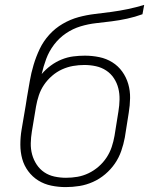

<svg xmlns="http://www.w3.org/2000/svg" viewBox="-20 -755 640 783"><path d="M248 8Q218 8 189 2Q160 -4 136 -19Q112 -34 95 -57Q78 -80 70.5 -107.5Q63 -135 63 -165.5Q63 -196 68 -226L85 -326Q86 -334 87.5 -342Q89 -350 90 -358Q96 -392 101.5 -424.5Q107 -457 117 -490.5Q127 -524 142 -555.5Q157 -587 181 -613.5Q205 -640 236 -658Q267 -676 300 -685Q333 -694 367 -698Q401 -702 434.5 -706.5Q468 -711 501.5 -718Q535 -725 568 -735L561 -697Q531 -686 499 -679Q467 -672 435 -668Q403 -664 371.5 -660.5Q340 -657 308.5 -647.5Q277 -638 249 -619Q221 -600 200.5 -573Q180 -546 168.5 -515Q157 -484 150 -453Q166 -472 187 -487.5Q208 -503 231.5 -512.5Q255 -522 279 -525Q303 -528 326 -528Q356 -528 385 -522Q414 -516 438 -501Q462 -486 478.5 -463Q495 -440 503 -412.5Q511 -385 510.5 -355Q510 -325 505 -295L489 -194Q484 -167 474.5 -139.5Q465 -112 448.5 -88Q432 -64 409 -44.5Q386 -25 359 -13Q332 -1 304 3.5Q276 8 248 8ZM249 -30Q249 -30 249 -30Q249 -30 249 -30Q273 -30 296 -34Q319 -38 341 -48.5Q363 -59 382 -75.5Q401 -92 414.5 -112.5Q428 -133 435.5 -155.5Q443 -178 447 -201L463 -301Q467 -325 467.5 -349Q468 -373 462.5 -395Q457 -417 444.5 -436Q432 -455 413 -467.5Q394 -480 371 -485Q348 -490 324 -490Q301 -490 278 -486Q255 -482 233 -472Q211 -462 192 -445.5Q173 -429 159.5 -409Q146 -389 138.5 -366.5Q131 -344 127 -321L110 -219Q106 -195 105.5 -171Q105 -147 111 -125Q117 -103 129.5 -84Q142 -65 160.5 -52.5Q179 -40 202 -35Q225 -30 249 -30Z"/></svg>

Font: Iosevka Curly XLtExObl
Style: Regular
Weight: 200
Width: 7
Italic angle: -9°
Monospace: yes
Designer: Belleve Invis
Foundry: Belleve Invis
Version: Version 11.0.1; ttfautohint (v1.8.3)